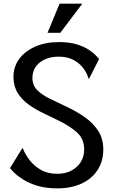

<svg xmlns="http://www.w3.org/2000/svg" viewBox="-20 -1020 622 1054"><path d="M524 -696 469 -588H466Q459 -616 438.5 -644Q418 -672 384.5 -690.5Q351 -709 302 -709Q239 -709 198.5 -677Q158 -645 158 -592Q158 -551 185 -524.5Q212 -498 255 -477.5Q298 -457 346 -434Q397 -410 443 -378.5Q489 -347 518 -303.5Q547 -260 547 -199Q547 -136 516.5 -88Q486 -40 429.5 -13Q373 14 294 14Q232 14 186 0Q140 -14 108.5 -33.5Q77 -53 59 -71Q41 -89 35 -97L102 -206H105Q118 -173 142.5 -141Q167 -109 204.5 -87.5Q242 -66 294 -66Q359 -66 400.5 -103.5Q442 -141 442 -199Q442 -258 402 -293.5Q362 -329 304 -357Q262 -378 218.5 -398.5Q175 -419 138 -445.5Q101 -472 78 -508Q55 -544 54 -595Q53 -651 84 -694.5Q115 -738 172 -763.5Q229 -789 304 -789Q361 -789 401.5 -776.5Q442 -764 468 -746.5Q494 -729 507.5 -714.5Q521 -700 524 -696ZM311 -840H241L307 -1000H432Z"/></svg>

Font: Faculty Glyphic
Style: Regular
Weight: 400
Designer: Koto Studio, Dylan Young
Foundry: Koto Studio
Version: Version 1.004; ttfautohint (v1.8.4.7-5d5b)